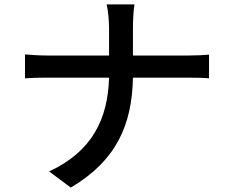

<svg xmlns="http://www.w3.org/2000/svg" viewBox="-20 -802 1040 868"><path d="M581 -551V-674C581 -704 583 -756 588 -782H462C469 -756 473 -706 473 -674V-551H194C156 -551 117 -554 93 -556V-448C118 -450 156 -451 196 -451H473C468 -263 395 -116 202 -27L300 46C508 -77 577 -240 581 -451H828C863 -451 907 -450 925 -448V-555C907 -553 868 -551 829 -551Z"/></svg>

Font: Noto Sans CJK KR Medium
Style: Regular
Weight: 500
Designer: Ryoko NISHIZUKA (kana & ideographs); Paul D. Hunt (Latin, Greek & Cyrillic); Wenlong ZHANG (bopomofo); Sandoll Communica
Foundry: Adobe Systems Incorporated
Version: Version 1.004;PS 1.004;hotconv 1.0.82;makeotf.lib2.5.63406